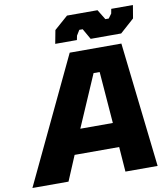

<svg xmlns="http://www.w3.org/2000/svg" viewBox="-107 -1034 960 1116"><g transform="rotate(-10 373.0 -476.0)"><path d="M477 -795 441 -858H421L402 -827L397 -802H269L284 -881L365 -952H545L581 -893H601L620 -919L625 -946H753L740 -869L657 -795ZM-7 0 343 -737H648L732 0H542L531 -147H268L206 0ZM327 -291H519L495 -596H459Z"/></g></svg>

Font: Tomorrow
Style: Bold Italic
Weight: 700
Italic angle: -10°
Designer: Tony de Marco, Monica Rizzolli
Foundry: Just in Type
Version: Version 2.002